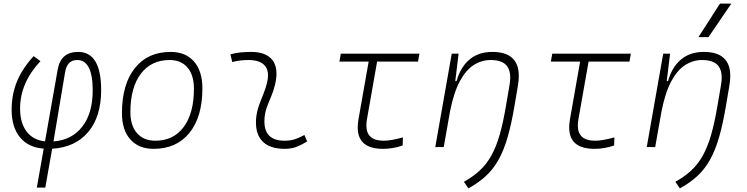

<svg xmlns="http://www.w3.org/2000/svg" viewBox="-20 -815 4142 1064"><path d="M231 224.6H184.1L222.2 8.8Q136.2 2 90.3 -54.4Q44.4 -110.8 44.4 -207Q44.4 -291.5 74.2 -363.8Q104 -436 166.5 -503.9L204.1 -476.1Q91.3 -356 91.3 -213.4Q91.3 -133.8 127.4 -86.2Q163.6 -38.6 229.5 -31.7L299.8 -430.2Q316.9 -527.3 413.1 -527.3Q540.5 -527.3 540.5 -315.4Q540.5 -168.9 469 -83.7Q397.5 1.5 269 9.3ZM276.4 -31.2Q378.4 -39.1 436 -113.3Q493.7 -187.5 493.7 -314Q493.7 -482.4 407.7 -482.4Q352.1 -482.4 340.8 -415.5Z M831.1 9.8Q748.5 9.8 702.1 -42.5Q655.8 -94.7 655.8 -187.5Q655.8 -347.7 727.3 -437.5Q798.8 -527.3 925.8 -527.3Q1008.8 -527.3 1055.2 -474.1Q1101.6 -420.9 1101.6 -325.2Q1101.6 -167.5 1030 -78.9Q958.5 9.8 831.1 9.8ZM840.8 -35.2Q941.4 -35.2 998 -111.3Q1054.7 -187.5 1054.7 -323.7Q1054.7 -398.4 1019.3 -440.4Q983.9 -482.4 919.9 -482.4Q817.9 -482.4 760.3 -406Q702.6 -329.6 702.6 -193.8Q702.6 -119.1 739.3 -77.1Q775.9 -35.2 840.8 -35.2Z M1667 -66.9 1682.1 -31.2Q1655.3 -14.2 1625.7 -2.2Q1596.2 9.8 1557.6 9.8Q1475.1 9.8 1434.6 -31.7Q1398.4 -68.8 1398.4 -136.7Q1398.4 -144.5 1398.9 -153.3Q1401.4 -189.9 1413.1 -224.4Q1424.8 -258.8 1438.5 -291.5Q1452.1 -324.2 1459.5 -355Q1465.3 -378.4 1465.3 -397.5Q1465.3 -429.7 1448.7 -450.2Q1421.4 -482.4 1356.4 -482.4Q1310.1 -482.4 1267.1 -471.2L1256.8 -513.7Q1285.6 -522 1314.5 -524.7Q1343.3 -527.3 1372.1 -527.3Q1455.1 -527.3 1490.7 -481Q1512.2 -452.1 1512.2 -407.2Q1512.2 -379.4 1503.9 -345.2Q1495.6 -310.5 1482.9 -280.8Q1469.7 -250.5 1459 -221.2Q1448.2 -191.9 1445.8 -157.7Q1445.3 -149.9 1445.3 -142.1Q1445.3 -35.2 1557.1 -35.2Q1587.9 -35.2 1611.3 -42.5Q1634.8 -49.8 1667 -66.9Z M2103 9.8Q1962.4 9.8 1962.4 -108.4Q1962.4 -128.4 1966.3 -152.3L2022.9 -473.6H1860.8L1868.7 -517.6H2304.2L2296.4 -473.6H2069.8L2013.2 -152.3Q2010.3 -134.8 2010.3 -119.6Q2010.3 -35.2 2106 -35.2Q2147 -35.2 2212.9 -53.7L2211.4 -8.8Q2158.2 9.8 2103 9.8Z M2392.1 0 2483.4 -517.6H2521.5L2502.9 -365.7H2510.3Q2531.7 -442.9 2581.8 -485.1Q2631.8 -527.3 2708.5 -527.3Q2855 -527.3 2855 -394Q2855 -369.6 2850.1 -340.3L2831.1 -228Q2814 -127 2793 -54.4Q2772 18.1 2742.9 70.1Q2713.9 122.1 2673.1 159.9Q2632.3 197.8 2575.7 229L2550.8 192.4Q2602.5 163.6 2639.6 128.9Q2676.8 94.2 2703.1 46.6Q2729.5 -1 2748.8 -67.6Q2768.1 -134.3 2783.7 -227.1L2803.7 -344.2Q2807.6 -366.2 2807.6 -384.8Q2807.6 -424.3 2790.5 -447.8Q2765.6 -482.4 2698.7 -482.4Q2649.4 -482.4 2606.2 -455.3Q2563 -428.2 2529.1 -366.2Q2495.1 -304.2 2474.1 -198.7L2439 0Z M3274.9 9.8Q3134.3 9.8 3134.3 -108.4Q3134.3 -128.4 3138.2 -152.3L3194.8 -473.6H3032.7L3040.5 -517.6H3476.1L3468.3 -473.6H3241.7L3185.1 -152.3Q3182.1 -134.8 3182.1 -119.6Q3182.1 -35.2 3277.8 -35.2Q3318.8 -35.2 3384.8 -53.7L3383.3 -8.8Q3330.1 9.8 3274.9 9.8Z M3564 0 3655.3 -517.6H3693.4L3674.8 -365.7H3682.1Q3703.6 -442.9 3753.7 -485.1Q3803.7 -527.3 3880.4 -527.3Q4026.9 -527.3 4026.9 -394Q4026.9 -369.6 4022 -340.3L4002.9 -228Q3985.8 -127 3964.8 -54.4Q3943.8 18.1 3914.8 70.1Q3885.7 122.1 3845 159.9Q3804.2 197.8 3747.6 229L3722.7 192.4Q3774.4 163.6 3811.5 128.9Q3848.6 94.2 3875 46.6Q3901.4 -1 3920.7 -67.6Q3939.9 -134.3 3955.6 -227.1L3975.6 -344.2Q3979.5 -366.2 3979.5 -384.8Q3979.5 -424.3 3962.4 -447.8Q3937.5 -482.4 3870.6 -482.4Q3821.3 -482.4 3778.1 -455.3Q3734.9 -428.2 3700.9 -366.2Q3667 -304.2 3646 -198.7L3610.8 0ZM3850.6 -609.4 3969.7 -794.9H4032.7L3906.2 -609.4Z"/></svg>

Font: CaskaydiaCove NF ExtraLight
Style: Italic
Weight: 200
Italic angle: -10°
Designer: Aaron Bell
Foundry: Saja Typeworks
Version: Version 2111.001; VTT 6.35;Nerd Fonts 3.2.1